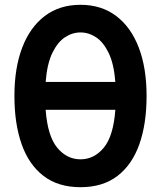

<svg xmlns="http://www.w3.org/2000/svg" viewBox="-20 -766 670 799"><path d="M315 13Q222 13 161 -34Q100 -81 70 -166Q40 -251 40 -367Q40 -483 72.5 -568Q105 -653 166.5 -699.5Q228 -746 315 -746Q402 -746 463.5 -699.5Q525 -653 557.5 -568Q590 -483 590 -367Q590 -251 560 -166Q530 -81 469 -34Q408 13 315 13ZM315 -631Q281 -631 250.5 -611Q220 -591 198 -546Q176 -501 170 -425H460Q454 -501 432 -546Q410 -591 379.5 -611Q349 -631 315 -631ZM315 -103Q372 -103 412 -151.5Q452 -200 460 -309H170Q178 -200 218 -151.5Q258 -103 315 -103Z"/></svg>

Font: Kreadon
Style: Bold
Weight: 700
Designer: Reiya WATANABE
Foundry: StudioGnu
Version: Version 1.003; ttfautohint (v1.8.4.7-5d5b);gftools[0.9.32]